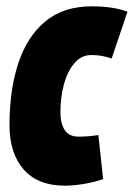

<svg xmlns="http://www.w3.org/2000/svg" viewBox="-20 -577 423 607"><path d="M185 10Q100 10 55 -41Q10 -92 10 -182Q10 -293 38 -377.5Q66 -462 123.5 -509.5Q181 -557 270 -557Q338 -557 383 -540L333 -392Q316 -398 300.5 -400.5Q285 -403 268 -403Q237 -403 215 -377Q193 -351 182 -310Q171 -269 171 -222Q171 -187 184.5 -166Q198 -145 229 -145Q259 -145 291 -150L306 -11Q282 -2 248 4Q214 10 185 10Z"/></svg>

Font: Georama Condensed ExtraBold
Style: Italic
Weight: 800
Width: 3
Italic angle: -9°
Designer: Jean-Baptiste Levee
Foundry: Production Type
Version: Version 1.000